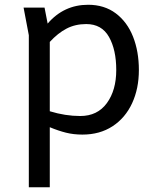

<svg xmlns="http://www.w3.org/2000/svg" viewBox="-20 -554 680 806"><path d="M563 -260Q563 -182 534.5 -120.5Q506 -59 452.5 -24Q399 11 326 11Q289 11 257 3Q225 -5 189 -20V232H101V-406L79 -522H167L180 -455Q248 -534 350 -534Q418 -534 466 -498Q514 -462 538.5 -400Q563 -338 563 -260ZM468 -260Q468 -345 437.5 -399Q407 -453 342 -453Q296 -453 259.5 -434Q223 -415 189 -378V-87Q254 -67 317 -67Q389 -67 428.5 -121Q468 -175 468 -260Z"/></svg>

Font: Amiko
Style: Regular
Weight: 400
Designer: Pablo Impallari, Rodrigo Fuenzalida, Andres Torresi
Foundry: Impallari Type
Version: Version 1.001; ttfautohint (v1.3)